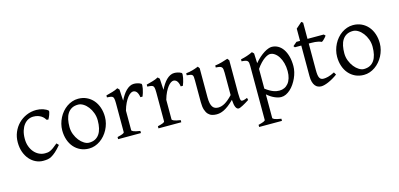

<svg xmlns="http://www.w3.org/2000/svg" viewBox="-74 -1106 3786 1821"><g transform="rotate(-15 1819.5 -195.5)"><path d="M410.2 -92.8Q378.4 -55.2 354.2 -33.9Q330.1 -12.7 309.6 -1.7Q289.1 9.3 269.5 12Q250 14.6 227.1 14.6Q191.4 14.6 157.5 -1.2Q123.5 -17.1 97.2 -46.9Q70.8 -76.7 54.9 -119.6Q39.1 -162.6 39.1 -216.8Q39.1 -269.5 58.3 -315.4Q77.6 -361.3 111.1 -395.3Q144.5 -429.2 189.9 -449Q235.4 -468.8 288.1 -468.8Q304.2 -468.8 321 -466.1Q337.9 -463.4 353.3 -458.3Q368.7 -453.1 381.6 -446Q394.5 -439 402.8 -430.2Q403.8 -424.3 401.4 -413.6Q398.9 -402.8 394.5 -390.9Q390.1 -378.9 384.8 -367.9Q379.4 -356.9 375 -350.1L356.9 -355Q353 -363.8 344.2 -374Q335.4 -384.3 321.5 -393.6Q307.6 -402.8 288.3 -408.9Q269 -415 244.1 -415Q218.3 -415 194.6 -403.6Q170.9 -392.1 152.6 -369.1Q134.3 -346.2 123.3 -312Q112.3 -277.8 112.3 -231.9Q112.3 -190.4 124.8 -156.7Q137.2 -123 158 -99.4Q178.7 -75.7 205.8 -62.7Q232.9 -49.8 262.2 -49.8Q275.9 -49.8 287.6 -51Q299.3 -52.2 313.2 -58.1Q327.1 -64 345.5 -76.7Q363.8 -89.4 391.1 -112.8Z M826.2 -222.2Q826.2 -260.7 813.5 -295.7Q800.8 -330.6 780.3 -357.2Q759.8 -383.8 734.4 -399.4Q709 -415 684.1 -415Q647 -415 621.6 -400.9Q596.2 -386.7 580.3 -362.1Q564.5 -337.4 557.6 -303.7Q550.8 -270 550.8 -231Q550.8 -192.4 564.5 -157.5Q578.1 -122.6 599.1 -96.2Q620.1 -69.8 645.3 -54.4Q670.4 -39.1 692.9 -39.1Q727.5 -39.1 752.7 -52Q777.8 -64.9 794.2 -88.9Q810.5 -112.8 818.4 -146.5Q826.2 -180.2 826.2 -222.2ZM900.9 -236.8Q900.9 -204.6 892.6 -173.1Q884.3 -141.6 869.6 -113.8Q855 -85.9 834.5 -62.3Q814 -38.6 789.3 -21.5Q764.6 -4.4 736.8 5.1Q709 14.6 679.2 14.6Q632.8 14.6 595.5 -2.9Q558.1 -20.5 531.5 -51.3Q504.9 -82 490.5 -124.5Q476.1 -167 476.1 -216.8Q476.1 -249 484.1 -280.3Q492.2 -311.5 506.6 -339.6Q521 -367.7 541.3 -391.4Q561.5 -415 586.2 -432.1Q610.8 -449.2 639.2 -459Q667.5 -468.8 698.2 -468.8Q744.1 -468.8 781.5 -451.2Q818.8 -433.6 845.5 -402.6Q872.1 -371.6 886.5 -329.1Q900.9 -286.6 900.9 -236.8Z M1315.9 -450.7Q1320.3 -447.8 1320.3 -435.1V-433.6Q1319.8 -419.4 1316.2 -400.9Q1312.5 -382.3 1306.6 -362.8Q1300.8 -343.3 1294.9 -330.1H1273.9Q1271 -349.6 1265.6 -363.3Q1260.3 -377 1253.2 -385Q1246.1 -393.1 1237.5 -396.7Q1229 -400.4 1219.7 -400.4Q1209 -400.4 1194.6 -391.4Q1180.2 -382.3 1165 -363Q1149.9 -343.8 1135 -313.7Q1120.1 -283.7 1108.4 -242.2V-50.8Q1108.4 -43.5 1126.7 -35.6Q1145 -27.8 1190.9 -21V0H966.8V-21Q999 -28.3 1017.1 -35.4Q1035.2 -42.5 1035.2 -50.8V-335Q1035.2 -351.1 1034.2 -362.1Q1033.2 -373 1031.7 -379.9Q1030.3 -386.7 1028.1 -390.6Q1025.9 -394.5 1023.9 -397Q1020.5 -400.4 1016.4 -402.6Q1012.2 -404.8 1005.6 -406.2Q999 -407.7 989.7 -408.4Q980.5 -409.2 966.8 -410.2V-429.7Q998.5 -438 1029.1 -446.5Q1059.6 -455.1 1084 -468.8L1101.1 -451.7L1107.4 -340.8Q1120.6 -367.7 1136 -391.1Q1151.4 -414.6 1168.9 -431.9Q1186.5 -449.2 1205.8 -459Q1225.1 -468.8 1246.1 -468.8Q1261.7 -468.8 1279.8 -464.8Q1297.9 -460.9 1315.9 -450.7Z M1711.9 -450.7Q1716.3 -447.8 1716.3 -435.1V-433.6Q1715.8 -419.4 1712.2 -400.9Q1708.5 -382.3 1702.6 -362.8Q1696.8 -343.3 1690.9 -330.1H1669.9Q1667 -349.6 1661.6 -363.3Q1656.2 -377 1649.2 -385Q1642.1 -393.1 1633.5 -396.7Q1625 -400.4 1615.7 -400.4Q1605 -400.4 1590.6 -391.4Q1576.2 -382.3 1561 -363Q1545.9 -343.8 1531 -313.7Q1516.1 -283.7 1504.4 -242.2V-50.8Q1504.4 -43.5 1522.7 -35.6Q1541 -27.8 1586.9 -21V0H1362.8V-21Q1395 -28.3 1413.1 -35.4Q1431.2 -42.5 1431.2 -50.8V-335Q1431.2 -351.1 1430.2 -362.1Q1429.2 -373 1427.7 -379.9Q1426.3 -386.7 1424.1 -390.6Q1421.9 -394.5 1419.9 -397Q1416.5 -400.4 1412.4 -402.6Q1408.2 -404.8 1401.6 -406.2Q1395 -407.7 1385.7 -408.4Q1376.5 -409.2 1362.8 -410.2V-429.7Q1394.5 -438 1425 -446.5Q1455.6 -455.1 1480 -468.8L1497.1 -451.7L1503.4 -340.8Q1516.6 -367.7 1532 -391.1Q1547.4 -414.6 1564.9 -431.9Q1582.5 -449.2 1601.8 -459Q1621.1 -468.8 1642.1 -468.8Q1657.7 -468.8 1675.8 -464.8Q1693.8 -460.9 1711.9 -450.7Z M2253.9 -40Q2235.8 -28.3 2219.2 -18.3Q2202.6 -8.3 2188.5 -1Q2174.3 6.3 2163.6 10.5Q2152.8 14.6 2147 14.6Q2129.9 14.6 2119.1 -8.1Q2108.4 -30.8 2105.5 -81.1Q2075.2 -50.8 2050 -32Q2024.9 -13.2 2003.7 -2.9Q1982.4 7.3 1964.6 11Q1946.8 14.6 1931.2 14.6Q1908.2 14.6 1887.2 8.3Q1866.2 2 1850.1 -14.9Q1834 -31.7 1824.5 -61Q1814.9 -90.3 1814.9 -136.2V-347.2Q1814.9 -370.6 1813.5 -383.5Q1812 -396.5 1805.9 -403.1Q1799.8 -409.7 1787.1 -412.1Q1774.4 -414.6 1752 -417V-436.5Q1769.5 -438.5 1784.9 -441.4Q1800.3 -444.3 1814.7 -448.2Q1829.1 -452.1 1843.8 -457.3Q1858.4 -462.4 1874.5 -468.8L1888.2 -449.7V-163.1Q1888.2 -128.9 1893.3 -106Q1898.4 -83 1908 -69.3Q1917.5 -55.7 1931.4 -49.8Q1945.3 -43.9 1962.9 -43.9Q1978.5 -43.9 1994.9 -48.6Q2011.2 -53.2 2028.6 -63.2Q2045.9 -73.2 2064.9 -89.1Q2084 -105 2105.5 -127.9V-347.2Q2105.5 -369.1 2103.3 -382.3Q2101.1 -395.5 2093.8 -402.8Q2086.4 -410.2 2073 -413.1Q2059.6 -416 2037.1 -417V-436.5Q2072.3 -440.9 2104.5 -450.2Q2136.7 -459.5 2164.1 -468.8L2178.7 -449.7V-124Q2178.7 -93.8 2180.9 -74.7Q2183.1 -55.7 2189.9 -50.8Q2195.8 -46.9 2210 -49.1Q2224.1 -51.3 2249 -62Z M2687 -208Q2687 -250.5 2677 -287.1Q2667 -323.7 2650.1 -350.3Q2633.3 -377 2611.3 -392.1Q2589.4 -407.2 2565.9 -407.2Q2557.1 -407.2 2543 -401.9Q2528.8 -396.5 2510.7 -384Q2492.7 -371.6 2472.2 -350.3Q2451.7 -329.1 2430.2 -297.9V-104Q2452.1 -87.4 2470.9 -76.7Q2489.7 -65.9 2506.1 -59.8Q2522.5 -53.7 2537.1 -51.3Q2551.8 -48.8 2564.9 -48.8Q2591.3 -48.8 2613.5 -59.1Q2635.7 -69.3 2652.1 -89.4Q2668.5 -109.4 2677.7 -139.2Q2687 -168.9 2687 -208ZM2752 -240.2Q2752 -211.9 2744.9 -182.1Q2737.8 -152.3 2724.9 -124Q2711.9 -95.7 2694.6 -70.3Q2677.2 -44.9 2656.5 -26.1Q2635.7 -7.3 2612.8 3.7Q2589.8 14.6 2565.9 14.6Q2537.1 14.6 2501 -1.5Q2464.8 -17.6 2430.2 -47.9V183.1Q2430.2 190.9 2448.5 198.7Q2466.8 206.5 2512.7 213.4V234.4H2288.6V213.4Q2320.8 205.6 2338.9 198.5Q2356.9 191.4 2356.9 183.1V-347.2Q2356.9 -365.2 2355 -377Q2353 -388.7 2345.9 -395.8Q2338.9 -402.8 2325.4 -406Q2312 -409.2 2288.6 -410.2V-429.7Q2305.2 -433.1 2320.3 -437.3Q2335.4 -441.4 2349.6 -446Q2363.8 -450.7 2377.7 -456.3Q2391.6 -461.9 2405.8 -468.8L2422.9 -451.7L2427.2 -355Q2451.7 -384.3 2476.3 -405.8Q2501 -427.2 2523.4 -441.2Q2545.9 -455.1 2565.2 -461.9Q2584.5 -468.8 2598.6 -468.8Q2631.8 -468.8 2659.9 -453.1Q2688 -437.5 2708.5 -408Q2729 -378.4 2740.5 -335.9Q2752 -293.5 2752 -240.2Z M3121.6 -57.1Q3097.7 -39.6 3074.2 -26.1Q3050.8 -12.7 3029.5 -3.7Q3008.3 5.4 2990.2 10Q2972.2 14.6 2959.5 14.6Q2942.4 14.6 2927 8.3Q2911.6 2 2899.9 -12.5Q2888.2 -26.9 2881.3 -50.3Q2874.5 -73.7 2874.5 -107.9V-408.2H2811.5L2801.3 -421.9L2839.4 -454.1H2874.5V-574.2L2932.6 -625L2947.8 -612.8V-454.1H3107.4L3121.6 -439.9Q3117.2 -433.1 3110.6 -425.5Q3104 -418 3097.2 -410.9Q3090.3 -403.8 3083.7 -398.4Q3077.1 -393.1 3072.3 -391.1Q3060.5 -397 3036.6 -402.6Q3012.7 -408.2 2973.1 -408.2H2947.8V-149.9Q2947.8 -120.6 2950.4 -101.3Q2953.1 -82 2959.5 -70.6Q2965.8 -59.1 2975.8 -54.4Q2985.8 -49.8 3000.5 -49.8Q3017.6 -49.8 3043.5 -56.2Q3069.3 -62.5 3107.4 -82Z M3524.9 -222.2Q3524.9 -260.7 3512.2 -295.7Q3499.5 -330.6 3479 -357.2Q3458.5 -383.8 3433.1 -399.4Q3407.7 -415 3382.8 -415Q3345.7 -415 3320.3 -400.9Q3294.9 -386.7 3279.1 -362.1Q3263.2 -337.4 3256.3 -303.7Q3249.5 -270 3249.5 -231Q3249.5 -192.4 3263.2 -157.5Q3276.9 -122.6 3297.9 -96.2Q3318.8 -69.8 3344 -54.4Q3369.1 -39.1 3391.6 -39.1Q3426.3 -39.1 3451.4 -52Q3476.6 -64.9 3492.9 -88.9Q3509.3 -112.8 3517.1 -146.5Q3524.9 -180.2 3524.9 -222.2ZM3599.6 -236.8Q3599.6 -204.6 3591.3 -173.1Q3583 -141.6 3568.4 -113.8Q3553.7 -85.9 3533.2 -62.3Q3512.7 -38.6 3488 -21.5Q3463.4 -4.4 3435.5 5.1Q3407.7 14.6 3377.9 14.6Q3331.5 14.6 3294.2 -2.9Q3256.8 -20.5 3230.2 -51.3Q3203.6 -82 3189.2 -124.5Q3174.8 -167 3174.8 -216.8Q3174.8 -249 3182.9 -280.3Q3190.9 -311.5 3205.3 -339.6Q3219.7 -367.7 3240 -391.4Q3260.3 -415 3284.9 -432.1Q3309.6 -449.2 3337.9 -459Q3366.2 -468.8 3397 -468.8Q3442.9 -468.8 3480.2 -451.2Q3517.6 -433.6 3544.2 -402.6Q3570.8 -371.6 3585.2 -329.1Q3599.6 -286.6 3599.6 -236.8Z"/></g></svg>

Font: Akkhara
Style: Regular
Weight: 400
Designer: J. Victor Gaultney
Version: Version 1.00 June 13, 2006, initial release